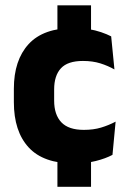

<svg xmlns="http://www.w3.org/2000/svg" viewBox="-20 -612 487 734"><path d="M328 -429.5H199.5V-591.5H328ZM328 102H199.5V-68.5H328ZM263 13Q146 13 89.5 -48.5Q33 -110 33 -221.5V-272.5Q33 -382 89.5 -443.5Q146 -505 262.5 -505Q292.5 -505 318.5 -500.8Q344.5 -496.5 366.5 -489Q388.5 -481.5 405 -473L417.5 -346.5Q393 -360.5 363.5 -369.8Q334 -379 297 -379Q239 -379 213 -351Q187 -323 187 -270V-227.5Q187 -173.5 214.5 -144.5Q242 -115.5 300.5 -115.5Q337 -115.5 366.2 -124.2Q395.5 -133 422 -147L410 -20Q384 -6 346 3.5Q308 13 263 13Z"/></svg>

Font: Anek Gurmukhi
Style: Bold
Weight: 700
Designer: Sarang Kulkarni (Gurmukhi), Yesha Goshar (Latin)
Foundry: Ek Type
Version: Version 1.003